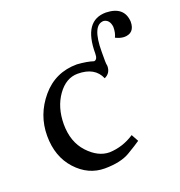

<svg xmlns="http://www.w3.org/2000/svg" viewBox="-123 -765 827 880"><g transform="rotate(-20 291.0 -325.0)"><path d="M240.7 9.8Q160.2 9.8 101.3 -54.7Q42.5 -119.1 42.5 -220.7Q42.5 -322.8 109.6 -402.6Q176.8 -482.4 282.7 -482.4Q331.5 -479 361.8 -468.8Q378.9 -470.2 378.9 -500.5Q378.9 -660.2 488.8 -660.2Q576.7 -657.7 581.5 -582.5Q581.5 -525.9 529.3 -525.9Q508.8 -526.9 488.3 -537.6Q498.5 -556.6 498.5 -586.9Q494.1 -623 465.8 -627.4Q409.2 -627.4 409.2 -496.6V-452.1Q409.2 -439.9 411.6 -427.7Q411.6 -392.6 380.9 -378.9Q354.5 -440.9 271 -440.9Q213.9 -440.9 173.3 -384Q132.8 -327.1 132.3 -245.1Q132.3 -158.2 181.4 -105.2Q230.5 -52.2 286.6 -52.2Q351.6 -54.7 407.7 -91.8L426.8 -57.1Q407.7 -43.5 363.3 -17.1Q318.8 9.3 240.7 9.8Z"/></g></svg>

Font: Kelvinch
Style: Regular
Weight: 400
Designer: Paul James MIller
Foundry: High-Logic / Made with FontCreator
Version: Version 3.30 September 23, 2016